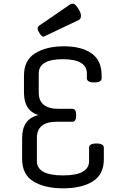

<svg xmlns="http://www.w3.org/2000/svg" viewBox="-20 -1006 643 1041"><path d="M180 -258V-133Q180 -55 321.5 -55Q463 -55 463 -133V-205Q463 -228 503 -228Q543 -228 543 -205V-143Q543 -60 483 -22.5Q423 15 322.5 15Q222 15 161 -22.5Q100 -60 100 -143V-258Q100 -361 188 -382Q110 -406 110 -504V-597Q110 -680 171 -717.5Q232 -755 326.5 -755Q421 -755 476 -717Q531 -679 531 -597V-582Q531 -559 491 -559Q451 -559 451 -582V-607Q451 -685 320.5 -685Q190 -685 190 -607V-504Q190 -416 298 -416H373Q393 -416 393 -381Q393 -346 373 -346H288Q180 -346 180 -258ZM223 -810 216 -807Q207 -807 195.5 -824Q184 -841 184 -850.5Q184 -860 191 -866L360 -982Q365 -986 376 -986Q387 -986 403 -961.5Q419 -937 419 -920.5Q419 -904 408 -898Z"/></svg>

Font: Offside
Style: Regular
Weight: 400
Designer: Eduardo Rodriguez Tunni
Foundry: Eduardo Rodriguez Tunni
Version: Version 1.001